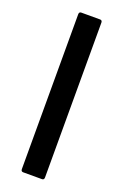

<svg xmlns="http://www.w3.org/2000/svg" viewBox="-131 -697 475 740"><g transform="rotate(20 106.5 -327.5)"><path d="M68 0Q59 0 59 -10V-645Q59 -655 68 -655H145Q154 -655 154 -645V-10Q154 0 145 0Z"/></g></svg>

Font: Sofia Sans Condensed SemiBold
Style: Regular
Weight: 600
Designer: Botio Nikoltchev, Ani Petrova
Foundry: lettersoup
Version: Version 4.101